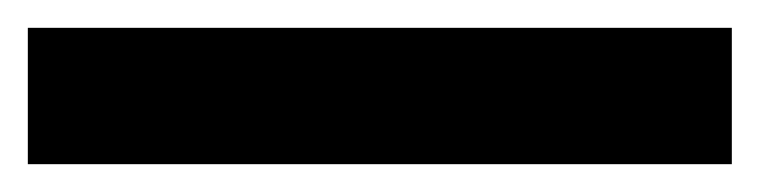

<svg xmlns="http://www.w3.org/2000/svg" viewBox="-23 -878 546 138"><path d="M503 -760V-858H-3V-760Z"/></svg>

Font: Noto Sans Gujarati
Style: Bold
Weight: 700
Designer: Jelle Bosma - Monotype Design Team, Universal Thirst
Foundry: Monotype Imaging Inc.
Version: Version 2.106